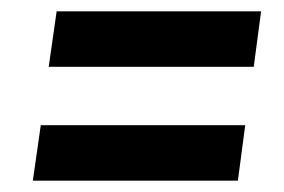

<svg xmlns="http://www.w3.org/2000/svg" viewBox="-20 -500 501 339"><path d="M80 -480H441L428 -382H66ZM52 -279H413L400 -181H38Z"/></svg>

Font: Fira Sans Condensed Medium
Style: Italic
Weight: 500
Width: 3
Italic angle: -8°
Designer: bBox Type GmbH & Carrois Corporate GbR & Edenspiekermann AG
Foundry: bBox Type GmbH & Carrois Corporate GbR & Edenspiekermann AG
Version: Version 4.301